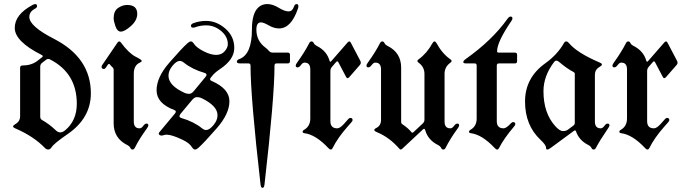

<svg xmlns="http://www.w3.org/2000/svg" viewBox="-20 -727 3379 946"><path d="M56.6 -116.2Q79.1 -128.9 79.1 -154.8V-392.1Q79.1 -404.3 89.8 -404.3Q133.8 -404.3 163.1 -426.3L186.5 -444.3Q190.9 -447.8 190.9 -450.4Q190.9 -453.1 185.5 -456.1Q52.7 -522.9 52.7 -589.4Q52.7 -655.8 140.6 -702.6Q148.9 -707 153.3 -707Q162.6 -707 162.6 -696.3Q162.6 -689.5 151.4 -683.6Q124.5 -668.9 124.5 -643.6Q124.5 -597.7 246.1 -535.6Q427.7 -442.4 427.7 -267.1Q427.7 -145.5 314 -66.9Q247.1 -21 234.9 -2.4Q227.1 9.8 217.8 9.8Q208.5 9.8 200.7 1.5Q145.5 -55.7 54.7 -94.7Q44.4 -99.1 44.4 -104Q44.4 -108.9 56.6 -116.2ZM178.2 -151.9Q178.2 -141.1 187 -135.7Q221.7 -116.7 254.9 -85Q265.6 -74.7 276.9 -74.7Q288.1 -74.7 300.3 -84.5Q358.4 -132.3 358.4 -215.8Q358.4 -366.7 226.6 -434.1Q222.2 -436.5 217.3 -436.5Q212.4 -436.5 208 -433.1L187.5 -417.5Q178.2 -410.6 178.2 -398.4Z M480.5 0ZM540 -637.2Q540 -672.4 561.5 -687.5Q583 -702.6 606.4 -702.6Q656.2 -702.6 656.2 -658.7Q656.2 -626.5 625.2 -598.9Q594.2 -571.3 575.2 -571.3Q558.1 -571.3 549.1 -596.9Q540 -622.6 540 -637.2ZM480.5 -397.9Q480.5 -401.9 483.4 -406.2L558.6 -516.6Q563 -522.9 567.4 -522.9Q571.8 -522.9 575.7 -517.6Q614.7 -464.8 647.9 -447.8Q678.2 -432.6 678.2 -427.5Q678.2 -422.4 670.9 -419.4Q639.2 -406.7 639.2 -363.3V-128.4Q639.2 -94.7 667.5 -94.7Q677.2 -94.7 685.5 -106.4Q693.8 -118.2 702.1 -118.2Q710.9 -118.2 710.9 -108.4Q710.9 -104 703.1 -93.3Q665.5 -41.5 644.5 1Q640.1 9.8 633.1 9.8Q626 9.8 622.1 1.5Q618.2 -6.8 606.4 -12.7Q540 -45.9 540 -119.6V-383.3Q540 -390.1 536.1 -393.6Q527.8 -400.9 521.5 -409.2Q519.5 -412.1 516.6 -412.1Q514.2 -412.1 511.2 -408.2L502 -394.5Q497.1 -387.2 492.2 -387.2Q480.5 -387.2 480.5 -397.9Z M903.8 -514.2Q913.6 -522.9 920.9 -522.9Q928.2 -522.9 936 -510.7Q947.8 -492.7 982.9 -474.6Q1018.1 -456.5 1044.9 -456.5Q1071.8 -456.5 1087.2 -474.6Q1102.5 -492.7 1102.5 -508.8Q1102.5 -546.9 1069.3 -574.5Q1036.1 -602.1 995.6 -602.1Q967.3 -602.1 941.9 -592.8Q937 -590.8 931.2 -590.8Q920.9 -590.8 920.9 -600.1Q920.9 -607.9 932.6 -612.8Q962.9 -624 995.6 -624Q1046.9 -624 1090.6 -585.9Q1134.3 -547.9 1134.3 -490.7Q1134.3 -433.6 1064.9 -387.2Q1040 -370.6 1028.3 -356.4L1019 -345.2Q1015.1 -340.3 1015.1 -335.9Q1015.1 -331.5 1022.9 -328.1Q1110.4 -290 1110.4 -228.3Q1110.4 -166.5 1047.9 -95Q985.4 -23.4 958 1Q948.2 9.8 940.7 9.8Q933.1 9.8 925.3 -2.4Q913.1 -22.5 879.9 -38.1Q827.1 -63.5 800.3 -63.5Q793 -63.5 787.1 -61.3Q781.2 -59.1 775.6 -59.1Q770 -59.1 766.1 -62Q762.2 -64.9 762.2 -68.4Q762.2 -71.8 766.1 -76.7L842.3 -168Q846.2 -172.9 846.2 -177.5Q846.2 -182.1 838.4 -185.1Q751.5 -217.8 751.5 -282Q751.5 -346.2 814 -418Q876.5 -489.7 903.8 -514.2ZM810.1 -354Q810.1 -305.7 889.2 -269.5Q899.9 -264.6 911.6 -264.6Q923.3 -264.6 934.1 -277.3L990.7 -345.7Q997.6 -353 997.6 -358.9Q997.6 -364.7 986.8 -368.2Q927.2 -385.3 885.3 -418.9Q875.5 -426.8 865.7 -426.8Q849.6 -426.8 829.8 -402.8Q810.1 -378.9 810.1 -354ZM875 -145Q934.6 -127.9 976.1 -94.2Q985.8 -86.4 995.6 -86.4Q1011.7 -86.4 1031.7 -110.4Q1051.8 -134.3 1051.8 -159.2Q1051.8 -205.6 972.7 -243.7Q961.9 -248.5 950.2 -248.5Q938.5 -248.5 927.7 -235.8L870.6 -167.5Q864.3 -160.2 864.3 -154.1Q864.3 -147.9 875 -145Z M1159.2 -436Q1221.2 -458.5 1221.2 -581.1Q1221.2 -662.1 1253.4 -690.9Q1271 -707 1297.1 -707Q1323.2 -707 1352.8 -689Q1382.3 -670.9 1401.4 -670.9Q1420.4 -670.9 1427.7 -692.9Q1432.6 -707 1440.9 -707Q1450.2 -707 1450.2 -696.8Q1450.2 -691.4 1448.2 -685.5Q1415 -586.9 1355 -586.9Q1330.1 -586.9 1304.4 -601.8Q1278.8 -616.7 1265.6 -616.7Q1243.2 -616.7 1243.2 -581.1Q1243.2 -525.4 1288.1 -492.2Q1297.4 -485.4 1304.7 -476.6Q1312 -467.8 1323.7 -467.8H1397.9Q1408.7 -467.8 1408.7 -457V-425.3Q1408.7 -414.6 1397.9 -414.6H1342.8Q1332.5 -414.6 1332.5 -403.8Q1332.5 -248.5 1283.2 182.1Q1281.2 198.7 1273.4 198.7Q1265.6 198.7 1263.7 182.1Q1214.4 -248.5 1214.4 -403.8Q1214.4 -414.6 1204.1 -414.6H1162.6Q1147 -414.6 1147 -423.1Q1147 -431.6 1159.2 -436Z M1437 -404.8Q1437 -409.2 1444.8 -419.9Q1481.9 -471.7 1503.4 -514.2Q1507.8 -522.9 1514.9 -522.9Q1522 -522.9 1525.9 -514.6Q1529.8 -506.3 1541.5 -500.5Q1590.3 -475.6 1603.5 -428.2Q1605 -422.9 1607.4 -422.9Q1609.9 -422.9 1612.8 -426.3L1692.9 -518.1Q1697.3 -522.9 1701.2 -522.9Q1705.1 -522.9 1708.5 -516.6L1754.9 -428.2Q1757.8 -422.9 1757.8 -417.5Q1757.8 -412.1 1753.4 -407.2L1700.7 -346.7Q1696.3 -341.8 1692.4 -341.8Q1688.5 -341.8 1685.1 -348.1L1647 -420.4Q1644.5 -424.8 1641.8 -424.8Q1639.2 -424.8 1636.2 -421.4L1616.2 -398.4Q1607.9 -389.2 1607.9 -377.4V-129.9Q1607.9 -94.7 1641.6 -94.7Q1655.8 -94.7 1676.8 -118.7L1694.8 -139.2Q1700.7 -146 1706.1 -146Q1717.3 -146 1717.3 -135.3Q1717.3 -131.3 1711.4 -124.5L1693.4 -104Q1643.6 -47.9 1618.7 2.9Q1615.2 9.8 1609.9 9.8Q1604.5 9.8 1598.1 2.9Q1535.6 -64 1479.5 -70.8Q1471.2 -71.8 1471.2 -77.6Q1471.2 -83.5 1476.6 -86.4Q1508.8 -104 1508.8 -142.6V-384.8Q1508.8 -418.5 1481 -418.5Q1471.2 -418.5 1462.9 -406.7Q1454.6 -395 1445.8 -395Q1437 -395 1437 -404.8Z M1785.6 0ZM2242.2 -108.4Q2242.2 -104 2234.4 -93.3Q2196.8 -41.5 2175.8 1Q2171.4 9.8 2164.3 9.8Q2157.2 9.8 2153.3 1.5Q2149.4 -6.8 2137.7 -12.7Q2088.9 -37.1 2075.2 -85.4Q2072.8 -92.3 2069.8 -92.3Q2066.9 -92.3 2064 -89.4L1961.9 5.9Q1957.5 9.8 1954.1 9.8Q1950.7 9.8 1947.8 5.9Q1898.9 -50.3 1837.4 -75.7Q1824.2 -81.1 1824.2 -86.4Q1824.2 -91.8 1835.4 -97.2Q1857.4 -108.4 1857.4 -137.2V-384.8Q1857.4 -418.5 1829.6 -418.5Q1819.8 -418.5 1811.5 -406.7Q1803.2 -395 1794.4 -395Q1785.6 -395 1785.6 -404.8Q1785.6 -409.2 1793.5 -419.9Q1830.6 -471.7 1852.1 -514.2Q1856.4 -522.9 1863.5 -522.9Q1870.6 -522.9 1874.5 -514.6Q1878.4 -506.3 1890.1 -500.5Q1956.5 -467.3 1956.5 -393.6V-126Q1956.5 -119.1 1961.4 -115.7Q1991.7 -95.2 2007.3 -75.7Q2009.3 -73.2 2012 -73.2Q2014.6 -73.2 2017.1 -75.7L2063 -118.7Q2071.3 -126.5 2071.3 -136.7V-363.3Q2071.3 -397.5 2042 -418.5Q2036.6 -422.4 2036.6 -426.5Q2036.6 -430.7 2043 -435.1Q2083 -463.9 2110.8 -514.2Q2115.7 -522.9 2120.8 -522.9Q2126 -522.9 2130.9 -514.2Q2159.7 -461.9 2198.7 -435.1Q2205.1 -430.7 2205.1 -426.5Q2205.1 -422.4 2199.7 -418.5Q2170.4 -397.9 2170.4 -363.3V-128.4Q2170.4 -94.7 2198.7 -94.7Q2208.5 -94.7 2216.8 -106.4Q2225.1 -118.2 2233.6 -118.2Q2242.2 -118.2 2242.2 -108.4Z M2274.4 -436Q2405.3 -528.8 2480 -633.8Q2488.3 -645.5 2495.6 -645.5Q2504.9 -645.5 2504.9 -635.7Q2504.9 -630.4 2497.6 -620.6Q2429.2 -520 2429.2 -474.6Q2429.2 -467.8 2436.5 -467.8H2517.1Q2527.8 -467.8 2527.8 -457V-425.3Q2527.8 -414.6 2517.1 -414.6H2438.5Q2427.7 -414.6 2427.7 -403.8V-129.9Q2427.7 -94.7 2461.4 -94.7Q2474.1 -94.7 2496.6 -118.7Q2502.9 -125.5 2507.8 -125.5Q2519 -125.5 2519 -115.2Q2519 -110.8 2513.2 -104Q2462.4 -44.4 2438.5 2.9Q2435.1 9.8 2429.7 9.8Q2424.3 9.8 2418 2.9Q2355.5 -64 2299.3 -70.8Q2291 -71.8 2291 -77.6Q2291 -83.5 2296.4 -86.4Q2328.6 -104 2328.6 -142.6V-403.8Q2328.6 -414.6 2318.8 -414.6H2275.4Q2262.7 -414.6 2262.7 -421.1Q2262.7 -427.7 2274.4 -436Z M2666.5 -415Q2726.6 -458 2758.8 -515.1Q2763.2 -522.9 2769.8 -522.9Q2776.4 -522.9 2783.2 -514.6Q2823.7 -466.3 2935.5 -418.5Q2945.8 -414.1 2945.8 -408.9Q2945.8 -403.8 2933.6 -397Q2911.1 -384.3 2911.1 -358.4V-128.4Q2911.1 -94.7 2939.5 -94.7Q2949.2 -94.7 2957.5 -106.4Q2965.8 -118.2 2974.1 -118.2Q2982.9 -118.2 2982.9 -108.4Q2982.9 -104 2975.1 -93.3Q2935.1 -34.7 2916.5 1Q2912.1 9.8 2905 9.8Q2897.9 9.8 2894 1.5Q2890.1 -6.8 2878.4 -12.7Q2832.5 -36.1 2817.9 -80.1Q2816.4 -84.5 2813.5 -84.5Q2810.5 -84.5 2806.6 -81.5L2693.8 1.5Q2682.6 9.8 2676.5 9.8Q2670.4 9.8 2670.4 1Q2670.4 -12.7 2643.6 -37.6Q2566.9 -109.4 2566.9 -226.6Q2566.9 -343.8 2666.5 -415ZM2657.7 -277.8Q2657.7 -168.9 2716.8 -104.5Q2738.3 -81.1 2753.4 -81.1Q2768.6 -81.1 2777.8 -87.9L2806.6 -109.4Q2812 -113.3 2812 -119.6V-363.3Q2812 -369.1 2806.2 -372.1Q2774.4 -388.2 2733.4 -422.9Q2727.1 -428.2 2721.2 -428.2Q2715.3 -428.2 2710.4 -421.9Q2657.7 -352.5 2657.7 -277.8Z M2997.6 -404.8Q2997.6 -409.2 3005.4 -419.9Q3042.5 -471.7 3064 -514.2Q3068.4 -522.9 3075.4 -522.9Q3082.5 -522.9 3086.4 -514.6Q3090.3 -506.3 3102.1 -500.5Q3150.9 -475.6 3164.1 -428.2Q3165.5 -422.9 3168 -422.9Q3170.4 -422.9 3173.3 -426.3L3253.4 -518.1Q3257.8 -522.9 3261.7 -522.9Q3265.6 -522.9 3269 -516.6L3315.4 -428.2Q3318.4 -422.9 3318.4 -417.5Q3318.4 -412.1 3314 -407.2L3261.2 -346.7Q3256.8 -341.8 3252.9 -341.8Q3249 -341.8 3245.6 -348.1L3207.5 -420.4Q3205.1 -424.8 3202.4 -424.8Q3199.7 -424.8 3196.8 -421.4L3176.8 -398.4Q3168.5 -389.2 3168.5 -377.4V-129.9Q3168.5 -94.7 3202.1 -94.7Q3216.3 -94.7 3237.3 -118.7L3255.4 -139.2Q3261.2 -146 3266.6 -146Q3277.8 -146 3277.8 -135.3Q3277.8 -131.3 3272 -124.5L3253.9 -104Q3204.1 -47.9 3179.2 2.9Q3175.8 9.8 3170.4 9.8Q3165 9.8 3158.7 2.9Q3096.2 -64 3040 -70.8Q3031.7 -71.8 3031.7 -77.6Q3031.7 -83.5 3037.1 -86.4Q3069.3 -104 3069.3 -142.6V-384.8Q3069.3 -418.5 3041.5 -418.5Q3031.7 -418.5 3023.4 -406.7Q3015.1 -395 3006.3 -395Q2997.6 -395 2997.6 -404.8Z"/></svg>

Font: UnifrakturMaguntia19
Style: Book
Weight: 400
Designer: j. 'mach' wust, Gerrit Ansmann, Georg Duffner, based on a font by Peter Wiegel, original typeface by Carl Albert Fahrenw
Version: Version 2017-03-19